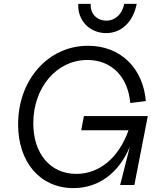

<svg xmlns="http://www.w3.org/2000/svg" viewBox="-20 -950 840 986"><path d="M357 16C487 16 591 -62 647 -197L597 0H670L739 -354H411L397 -281H640C590 -140 491 -57 372 -57C239 -57 151 -160 151 -317C151 -501 271 -642 429 -642C552 -642 637 -557 649 -421L729 -431C714 -603 597 -715 432 -715C228 -715 73 -541 73 -311C73 -116 187 16 357 16ZM525 -780C604 -780 664 -838 682 -930H618C608 -878 572 -844 526 -844C477 -844 442 -881 446 -930H382C377 -846 440 -780 525 -780Z"/></svg>

Font: Uncut Sans
Style: Italic
Weight: 400
Italic angle: -11°
Designer: Kasper Nordkvist
Foundry: UNCUT.wtf
Version: Version 1.304;Glyphs 3.2 (3246)